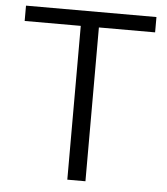

<svg xmlns="http://www.w3.org/2000/svg" viewBox="-52 -757 700 804"><g transform="rotate(5 298.5 -355.5)"><path d="M573.2 -710.9V-646.5H336.9V0H260.7V-646.5H24.9V-710.9Z"/></g></svg>

Font: Vazirmatn UI Light
Style: Regular
Weight: 300
Designer: Saber Rastikerdar
Foundry: Saber Rastikerdar
Version: Version 33.003